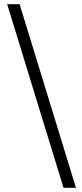

<svg xmlns="http://www.w3.org/2000/svg" viewBox="-20 -730 390 910"><path d="M281 160 14 -710H73L340 160Z"/></svg>

Font: Giro Regular
Style: Regular
Weight: 400
Designer: Paul D. Hunt
Foundry: Adobe Systems Incorporated
Version: Version 1.000;PS 1.0;hotconv 1.0.88;makeotf.lib2.5.647800